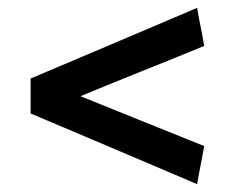

<svg xmlns="http://www.w3.org/2000/svg" viewBox="-20 -558 605 489"><path d="M482 -89Q486 -113 491 -137.5Q496 -162 500 -186Q423 -217 343.5 -249Q264 -281 185 -313Q211 -324 253 -341Q295 -358 342 -377Q389 -396 431.5 -413Q474 -430 500 -441Q496 -466 491 -490Q486 -514 482 -538Q376 -493 270.5 -448Q165 -403 58 -358V-269Q165 -224 270.5 -179Q376 -134 482 -89Z"/></svg>

Font: Repo DemiBold
Style: Regular
Weight: 600
Designer: Stefan Peev
Foundry: Context Ltd
Version: Version 1.502